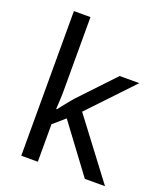

<svg xmlns="http://www.w3.org/2000/svg" viewBox="-139 -854 813 948"><g transform="rotate(20 267.0 -380.0)"><path d="M172 -363Q172 -347 170.5 -321Q169 -295 168 -276H172Q178 -284 190 -299Q202 -314 214.5 -329.5Q227 -345 236 -355L407 -536H510L293 -307L525 0H419L233 -250L172 -197V0H85V-760H172Z"/></g></svg>

Font: loriya15
Style: Book
Weight: 400
Designer: Jelle Bosma - Monotype Design Team
Foundry: Monotype Imaging Inc.
Version: Version 2.003